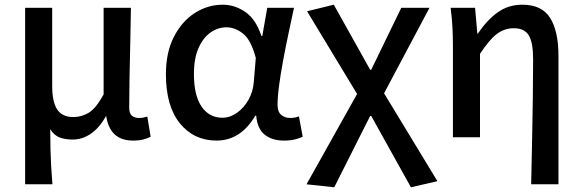

<svg xmlns="http://www.w3.org/2000/svg" viewBox="-20 -584 2477 817"><path d="M86.9 200.2V-550.8H202.1V-217.8Q202.1 -150.4 223.4 -118.2Q244.6 -85.9 292 -85.9Q326.7 -85.9 357.4 -104.2Q388.2 -122.6 420.9 -182.1V-550.8H537.1Q536.1 -479.5 534.4 -404.3Q532.7 -329.1 531.2 -257.6Q529.8 -186 529.8 -126Q529.8 -101.1 541.3 -91.6Q552.7 -82 573.2 -82Q587.4 -82 606.9 -87.9L621.1 -2Q606.9 4.9 589.6 9.5Q572.3 14.2 545.9 14.2Q448.2 14.2 432.1 -88.9H430.2Q402.8 -39.6 366.5 -14.9Q330.1 9.8 289.1 9.8Q258.8 9.8 235.1 1.5Q211.4 -6.8 193.8 -34.2Q193.8 16.1 194.8 53Q195.8 89.8 197.8 124.3Q199.7 158.7 203.1 200.2Z M901.4 14.2Q805.2 14.2 745.6 -59.1Q686 -132.3 686 -268.1Q686 -361.3 720.2 -427.7Q754.4 -494.1 809.6 -529.1Q864.7 -564 928.2 -564Q978.5 -564 1023.4 -533.4Q1068.4 -502.9 1092.3 -431.2H1096.2L1117.2 -550.8H1231Q1219.7 -498.5 1207.5 -440.9Q1195.3 -383.3 1184.8 -326.9Q1174.3 -270.5 1167.7 -221.4Q1161.1 -172.4 1161.1 -137.2Q1161.1 -108.4 1176.5 -95.2Q1191.9 -82 1215.3 -82Q1224.1 -82 1234.1 -83.7Q1244.1 -85.4 1252 -88.9L1268.1 -2Q1255.4 3.9 1235.8 9Q1216.3 14.2 1189 14.2Q1137.2 14.2 1106 -11.2Q1074.7 -36.6 1070.3 -91.8H1066.4Q1003.9 14.2 901.4 14.2ZM926.3 -83Q958.5 -83 988 -103.8Q1017.6 -124.5 1037.4 -159.4Q1057.1 -194.3 1060.1 -236.8L1068.4 -337.9Q1047.9 -414.6 1013.9 -441.2Q980 -467.8 943.4 -467.8Q907.7 -467.8 876.2 -446Q844.7 -424.3 825 -380.1Q805.2 -335.9 805.2 -269Q805.2 -178.2 837.6 -130.6Q870.1 -83 926.3 -83Z M1402.3 212.9 1284.2 200.2 1499.5 -184.1 1286.6 -536.1 1400.4 -564 1555.2 -287.1H1559.6L1687.5 -550.8H1807.6L1614.3 -187L1841.3 187L1728.5 212.9L1559.6 -90.8H1555.2Z M2240.2 200.2Q2242.2 111.3 2244.1 16.8Q2246.1 -77.6 2247.3 -167.5Q2248.5 -257.3 2248.5 -332Q2248.5 -403.3 2230 -433.6Q2211.4 -463.9 2166.5 -463.9Q2126.5 -463.9 2094.2 -439.5Q2062 -415 2022.5 -355V0H1907.2V-394Q1907.2 -426.3 1905.3 -466.6Q1903.3 -506.8 1897.5 -550.8H2001.5L2011.2 -440.9H2013.2Q2053.7 -500.5 2098.9 -532.2Q2144 -564 2203.1 -564Q2285.6 -564 2321 -507.6Q2356.4 -451.2 2356.4 -346.2V200.2Z"/></svg>

Font: Source Han Sans CN Medium
Style: Regular
Weight: 500
Designer: Ryoko NISHIZUKA  (kana, bopomofo & ideographs); Paul D. Hunt (Latin, Greek & Cyrillic); Sandoll Communications , Soo-you
Foundry: Adobe
Version: Version 2.004;hotconv 1.0.118;makeotfexe 2.5.65603